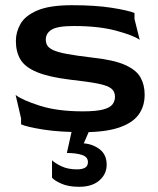

<svg xmlns="http://www.w3.org/2000/svg" viewBox="-20 -498 608 738"><path d="M302 10Q209 10 146.5 0Q84 -10 61 -20V-43L40 -133Q66 -113 133.5 -91.5Q201 -70 298 -70Q349 -70 376 -77Q403 -84 412.5 -97Q422 -110 422 -126Q422 -146 408 -157.5Q394 -169 357 -176.5Q320 -184 248 -192Q167 -202 121.5 -221Q76 -240 58.5 -269.5Q41 -299 41 -341Q41 -375 59 -406.5Q77 -438 124 -458Q171 -478 257 -478Q347 -478 410 -468Q473 -458 497 -448V-425L517 -345Q493 -362 426.5 -380Q360 -398 264 -398Q201 -398 178.5 -384Q156 -370 156 -346Q156 -333 162 -323Q168 -313 185.5 -305Q203 -297 238 -290.5Q273 -284 332 -277Q417 -268 460.5 -248.5Q504 -229 520 -200.5Q536 -172 536 -134Q536 -89 512.5 -57Q489 -25 437 -7.5Q385 10 302 10ZM284 220Q243 220 216 208Q189 196 180 185V118Q191 129 216 141Q241 153 276 153Q296 153 307 146.5Q318 140 318 125Q318 105 295 97.5Q272 90 237 90L257 0H325L302 53Q338 56 364 76.5Q390 97 390 135Q390 171 362 195.5Q334 220 284 220Z"/></svg>

Font: Red Rose Medium
Style: Regular
Weight: 500
Designer: Jaikishan Patel
Version: Version 2.000